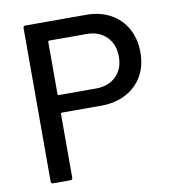

<svg xmlns="http://www.w3.org/2000/svg" viewBox="-80 -771 755 840"><g transform="rotate(-10 298.0 -350.5)"><path d="M564 -498Q564 -438 538 -393Q512 -348 464.5 -323Q417 -298 355 -298H179Q175 -298 175 -294V-10Q175 0 165 0H89Q79 0 79 -10V-691Q79 -701 89 -701H359Q420 -701 466.5 -675.5Q513 -650 538.5 -604Q564 -558 564 -498ZM468 -496Q468 -551 434.5 -584.5Q401 -618 346 -618H179Q175 -618 175 -614V-380Q175 -376 179 -376H346Q401 -376 434.5 -409Q468 -442 468 -496Z"/></g></svg>

Font: BarlowMedium
Style: Regular
Weight: 500
Designer: Jeremy Tribby
Foundry: Tribby Type
Version: Version 1.422